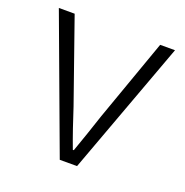

<svg xmlns="http://www.w3.org/2000/svg" viewBox="-102 -626 693 719"><g transform="rotate(20 244.5 -266.5)"><path d="M210.9 0 13.2 -533.2H76.2L190.9 -206.1Q203.6 -167 217 -127.4Q230.5 -87.9 244.1 -51.8H248Q260.7 -87.9 274.4 -127.4Q288.1 -167 300.8 -206.1L417 -533.2H476.1L279.8 0Z"/></g></svg>

Font: Source Han Sans CN Light
Style: Regular
Weight: 300
Designer: Ryoko NISHIZUKA  (kana, bopomofo & ideographs); Paul D. Hunt (Latin, Greek & Cyrillic); Sandoll Communications , Soo-you
Foundry: Adobe
Version: Version 2.000;hotconv 1.0.107;makeotfexe 2.5.65593